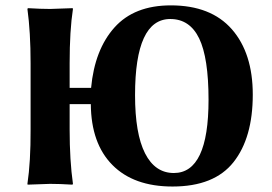

<svg xmlns="http://www.w3.org/2000/svg" viewBox="-20 -678 1004 708"><path d="M607.9 -607.9Q478 -607.9 478 -327.1Q478 -185.1 514.9 -112.5Q551.8 -40 621.1 -40Q749 -40 749 -310.1Q749 -464.8 714.4 -536.4Q679.7 -607.9 607.9 -607.9ZM92.8 -444.8Q92.8 -560.1 81.1 -645L83 -647.9Q130.9 -645 165 -645L248 -647.9L249 -645Q236.8 -565.9 236.8 -444.8V-354H315.9Q329.1 -495.1 402.1 -576.7Q475.1 -658.2 609.9 -658.2Q757.8 -658.2 835 -570.1Q912.1 -481.9 912.1 -329.1Q912.1 -169.9 841.1 -80.1Q770 9.8 616.2 9.8Q473.1 9.8 394.5 -69.6Q315.9 -148.9 314.9 -293.9H236.8V-200.2Q236.8 -86.4 249 0L247.1 2.9Q199.2 0 165 0L82 2.9L81.1 0Q93.3 -81.1 92.8 -200.2Z"/></svg>

Font: Linux Biolinum O
Style: Bold
Weight: 700
Designer: Philipp H. Poll
Foundry: Philipp H. Poll
Version: Version 1.3.2